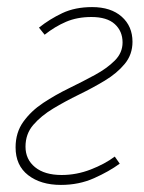

<svg xmlns="http://www.w3.org/2000/svg" viewBox="-20 -510 406 542"><path d="M152 12Q95 12 59.5 -15.5Q24 -43 24 -94Q24 -136 46 -166.5Q68 -197 102 -219.5Q136 -242 175 -261Q214 -280 248 -298.5Q282 -317 304 -339Q326 -361 326 -390Q326 -422 304 -442Q282 -462 238 -462Q198 -462 166.5 -448.5Q135 -435 106 -412L90 -432Q120 -456 156 -473Q192 -490 240 -490Q293 -490 323.5 -463Q354 -436 354 -392Q354 -356 332 -329.5Q310 -303 276 -282.5Q242 -262 203 -243Q164 -224 130 -203.5Q96 -183 74 -157.5Q52 -132 52 -96Q52 -60 79 -38Q106 -16 154 -16Q196 -16 236 -31.5Q276 -47 304 -68L318 -48Q288 -26 245.5 -7Q203 12 152 12Z"/></svg>

Font: Source Sans 3 ExtraLight
Style: Italic
Weight: 250
Italic angle: -11°
Designer: Paul D. Hunt
Foundry: Adobe
Version: Version 3.046;hotconv 1.0.118;makeotfexe 2.5.65603